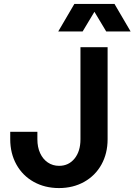

<svg xmlns="http://www.w3.org/2000/svg" viewBox="-20 -940 684 976"><path d="M32 -232V-270H170V-232Q170 -192 184 -161.5Q198 -131 223.1 -114Q248.2 -97 280.4 -97Q329 -97 359 -134Q389 -171 389 -232V-700H527V-232Q527 -160.2 495.7 -103.6Q464.3 -47.1 407.9 -15.5Q351.6 16 279.8 16Q208 16 151.5 -15.5Q95 -47 63.5 -103.6Q32 -160.2 32 -232ZM358 -920H562L644 -780H520L460 -880L400 -780H276Z"/></svg>

Font: Uncut Sans Variable
Style: Regular
Weight: 400
Designer: Kasper Nordkvist
Foundry: UNCUT.wtf
Version: Version 1.304;Glyphs 3.2 (3246)